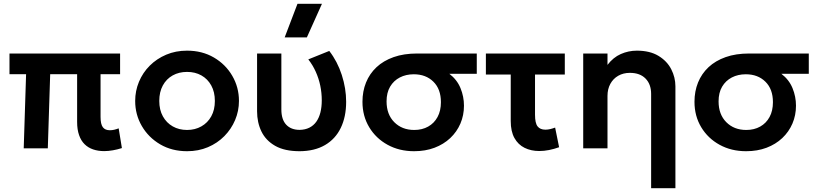

<svg xmlns="http://www.w3.org/2000/svg" viewBox="-20 -782 4306 1012"><path d="M529 14.5Q497 14.5 470.8 5.5Q444.5 -3.5 425.8 -22Q407 -40.5 396.8 -69.8Q386.5 -99 386.5 -139.5V-391H244.5L232 0H105L117.5 -391H30V-500H613V-391H510V-166Q510 -127.5 522 -111.5Q534 -95.5 559 -95.5Q570.5 -95.5 582.2 -98.2Q594 -101 605.5 -105.5L622.5 -1.5Q599 6 575 10.2Q551 14.5 529 14.5Z M966 15Q886 15 824.2 -21.2Q762.5 -57.5 727.5 -117.8Q692.5 -178 692.5 -250Q692.5 -303 712.5 -351Q732.5 -399 769.2 -435.8Q806 -472.5 856 -493.8Q906 -515 966 -515Q1045.5 -515 1107.2 -479Q1169 -443 1204.2 -382.5Q1239.5 -322 1239.5 -250Q1239.5 -197 1219.2 -149.2Q1199 -101.5 1162.5 -64.5Q1126 -27.5 1076 -6.2Q1026 15 966 15ZM966 -97Q1008 -97 1041.2 -115.8Q1074.5 -134.5 1093.5 -168.8Q1112.5 -203 1112.5 -250Q1112.5 -297 1093.5 -331.5Q1074.5 -366 1041.5 -384.5Q1008.5 -403 966 -403Q923.5 -403 890.2 -384.5Q857 -366 838.2 -331.5Q819.5 -297 819.5 -250Q819.5 -203 838.5 -168.8Q857.5 -134.5 890.5 -115.8Q923.5 -97 966 -97Z M1559.5 15Q1480 15 1430.5 -13.2Q1381 -41.5 1358 -89Q1335 -136.5 1335 -195.5V-500H1463V-205.5Q1463 -152 1488.5 -124.8Q1514 -97.5 1559.5 -97.5Q1588.5 -98 1610.5 -109Q1632.5 -120 1647 -140.2Q1661.5 -160.5 1668.8 -189.2Q1676 -218 1676 -253Q1676 -293 1668 -331Q1660 -369 1644.2 -404Q1628.5 -439 1605 -469L1715.5 -513.5Q1758.5 -458 1781.5 -387Q1804.5 -316 1804.5 -245.5Q1804.5 -166.5 1776.2 -108Q1748 -49.5 1693.2 -17.5Q1638.5 14.5 1559.5 15ZM1480.5 -585 1548 -762H1677L1597.5 -585Z M2162.5 15Q2084.5 15 2023 -18.8Q1961.5 -52.5 1926 -111.5Q1890.5 -170.5 1890.5 -245.5Q1890.5 -300.5 1909.2 -347Q1928 -393.5 1964.5 -427.8Q2001 -462 2054.8 -481Q2108.5 -500 2179 -500H2493V-393H2348.5Q2389 -362 2407.2 -317.5Q2425.5 -273 2425.5 -225Q2425.5 -174.5 2406.8 -130.8Q2388 -87 2353.2 -54.2Q2318.5 -21.5 2270.2 -3.2Q2222 15 2162.5 15ZM2163.5 -97Q2205 -97 2236.8 -114.8Q2268.5 -132.5 2286.2 -165.2Q2304 -198 2304 -243.5Q2304 -312.5 2264.2 -351.5Q2224.5 -390.5 2161 -390.5Q2120 -390.5 2087.5 -373.8Q2055 -357 2036.2 -325.2Q2017.5 -293.5 2017.5 -247.5Q2017.5 -179 2058.2 -138Q2099 -97 2163.5 -97Z M2822.5 14Q2779 14 2745 -2.8Q2711 -19.5 2691.5 -54.5Q2672 -89.5 2672 -144V-389H2541V-500H2957V-389H2800V-177.5Q2800 -133 2813.5 -115.8Q2827 -98.5 2855 -98.5Q2867 -98.5 2879.8 -101.5Q2892.5 -104.5 2906 -109.5L2927 -6Q2900.5 3.5 2874 8.8Q2847.5 14 2822.5 14Z M3412 210V-287Q3412 -338 3382.5 -368Q3353 -398 3300 -398Q3265.5 -398 3238.8 -382.8Q3212 -367.5 3197 -340Q3182 -312.5 3182 -276.5V0H3054V-500H3182V-440Q3212 -479.5 3252.2 -497.2Q3292.5 -515 3336.5 -515Q3405.5 -515 3450.8 -487.5Q3496 -460 3518 -417Q3540 -374 3540 -327V210Z M3912.5 15Q3834.5 15 3773 -18.8Q3711.5 -52.5 3676 -111.5Q3640.5 -170.5 3640.5 -245.5Q3640.5 -300.5 3659.2 -347Q3678 -393.5 3714.5 -427.8Q3751 -462 3804.8 -481Q3858.5 -500 3929 -500H4243V-393H4098.5Q4139 -362 4157.2 -317.5Q4175.5 -273 4175.5 -225Q4175.5 -174.5 4156.8 -130.8Q4138 -87 4103.2 -54.2Q4068.5 -21.5 4020.2 -3.2Q3972 15 3912.5 15ZM3913.5 -97Q3955 -97 3986.8 -114.8Q4018.5 -132.5 4036.2 -165.2Q4054 -198 4054 -243.5Q4054 -312.5 4014.2 -351.5Q3974.5 -390.5 3911 -390.5Q3870 -390.5 3837.5 -373.8Q3805 -357 3786.2 -325.2Q3767.5 -293.5 3767.5 -247.5Q3767.5 -179 3808.2 -138Q3849 -97 3913.5 -97Z"/></svg>

Font: Geologica Roman Medium
Style: Regular
Weight: 500
Designer: Sindre Bremnes, Frode Helland
Foundry: Monokrom Skriftforlag AS
Version: Version 1.010;gftools[0.9.28]